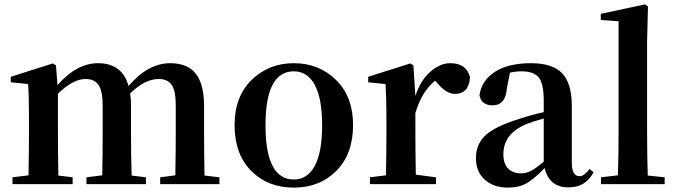

<svg xmlns="http://www.w3.org/2000/svg" viewBox="-20 -839 3078 875"><path d="M912 -39 980 -31V0H710V-31L779 -40Q781 -154 781 -235V-357Q781 -425 762.5 -452Q744 -479 703 -479Q640 -479 573 -413Q577 -390 577 -357V-235Q577 -124 580 -39L645 -31V0H374V-31L446 -40Q448 -154 448 -235V-356Q448 -423 429.5 -451Q411 -479 370 -479Q313 -479 244 -412V-235Q244 -153 246 -39L311 -31V0H37V-31L110 -40Q112 -154 112 -235V-307Q112 -409 108 -456L29 -464V-489L221 -550L235 -541L242 -451Q329 -551 427 -551Q537 -551 566 -447Q654 -551 756 -551Q834 -551 872 -503.5Q910 -456 910 -355V-235Q910 -153 912 -39Z M1319 16Q1200 16 1124.5 -60.5Q1049 -137 1049 -269Q1049 -399 1127 -475Q1205 -551 1319 -551Q1433 -551 1511 -475Q1589 -399 1589 -269Q1589 -137 1513 -60.5Q1437 16 1319 16ZM1319 -21Q1381 -21 1414.5 -83Q1448 -145 1448 -268Q1448 -390 1414.5 -452Q1381 -514 1319 -514Q1190 -514 1190 -268Q1190 -21 1319 -21Z M1864 -541 1873 -402Q1896 -472 1940.5 -511.5Q1985 -551 2032 -551Q2106 -551 2122 -487Q2117 -411 2053 -411Q2015 -411 1974 -459L1963 -471Q1903 -424 1873 -324V-235Q1873 -157 1875 -43L1967 -31V0H1666V-31L1739 -40Q1741 -154 1741 -235V-307Q1741 -392 1737 -456L1658 -464V-489L1850 -550Z M2458 -102V-299Q2396 -281 2383 -275Q2274 -232 2274 -136Q2274 -93 2295.5 -71Q2317 -49 2354 -49Q2378 -49 2400 -60.5Q2422 -72 2458 -102ZM2667 -69 2685 -54Q2649 15 2571 15Q2483 15 2462 -73Q2416 -25 2381 -4.5Q2346 16 2294 16Q2230 16 2189.5 -20Q2149 -56 2149 -118Q2149 -182 2192.5 -222.5Q2236 -263 2349 -298Q2396 -314 2458 -328V-379Q2458 -457 2435.5 -485.5Q2413 -514 2356 -514Q2331 -514 2304 -508L2290 -436Q2284 -359 2225 -359Q2174 -359 2165 -405Q2175 -473 2236 -512Q2297 -551 2400 -551Q2498 -551 2542 -505Q2586 -459 2586 -354V-96Q2586 -36 2622 -36Q2642 -36 2667 -69Z M2932 -39 3009 -31V0H2719V-31L2796 -40Q2799 -134 2799 -235V-742L2718 -748V-776L2919 -819L2933 -810L2929 -651V-235Q2929 -135 2932 -39Z"/></svg>

Font: Swei Spring CJKtc
Style: Bold
Weight: 700
Version: Version 1.021